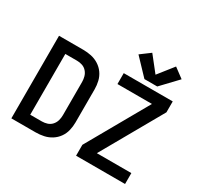

<svg xmlns="http://www.w3.org/2000/svg" viewBox="-195 -1231 1543 1480"><g transform="rotate(30 576.0 -490.5)"><path d="M807 -775H921L1056 -917L970 -981L864 -847L758 -981L672 -917ZM646 0H1082V-97H775L1082 -638V-735H646V-638H953L646 -97ZM70 0H286Q322 0 357.5 -7.5Q393 -15 424 -34.5Q455 -54 476 -83.5Q497 -113 505.5 -148.5Q514 -184 514 -220V-515Q514 -551 505.5 -586.5Q497 -622 476 -651.5Q455 -681 424 -700.5Q393 -720 357.5 -727.5Q322 -735 286 -735H70ZM182 -97V-638H286Q310 -638 333 -630.5Q356 -623 372.5 -604.5Q389 -586 395.5 -562.5Q402 -539 402 -515V-220Q402 -196 395.5 -172.5Q389 -149 372.5 -130.5Q356 -112 333 -104.5Q310 -97 286 -97Z"/></g></svg>

Font: Iosevka Sparkle Semibold
Style: Regular
Weight: 600
Designer: Belleve Invis
Foundry: Belleve Invis
Version: Version 4.5.0; ttfautohint (v1.8.3)